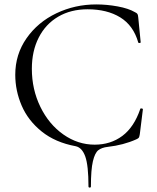

<svg xmlns="http://www.w3.org/2000/svg" viewBox="-20 -656 709 868"><path d="M322 5Q230 -12 168.5 -61.5Q107 -111 78 -178.5Q49 -246 49 -318Q49 -410 100 -483Q151 -556 235 -596Q319 -636 415 -636Q463 -636 512 -627Q561 -618 590 -601Q599 -597 601.5 -592.5Q604 -588 605 -577L616 -465Q616 -462 611 -461.5Q606 -461 605 -464Q583 -541 523.5 -577.5Q464 -614 376 -614Q300 -614 243 -580.5Q186 -547 155 -486Q124 -425 124 -345Q124 -252 162.5 -173Q201 -94 266.5 -48Q332 -2 408 -2Q480 -2 533 -41.5Q586 -81 614 -163Q614 -166 618 -166Q621 -166 623.5 -165Q626 -164 626 -162L612 -49Q610 -37 607.5 -33.5Q605 -30 596 -26Q538 0 467 8Q440 11 424.5 23Q409 35 400 73Q391 111 391 187Q391 192 385.5 192Q380 192 380 187Q380 92 365.5 51.5Q351 11 322 5Z"/></svg>

Font: Cormorant
Style: Regular
Weight: 400
Designer: Christian Thalmann (Catharsis Fonts)
Foundry: Catharsis Fonts
Version: Version 4.000